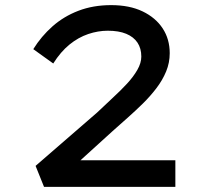

<svg xmlns="http://www.w3.org/2000/svg" viewBox="-20 -730 815 750"><path d="M152 0 119 -82 360 -291Q390 -320 420.5 -348Q451 -376 476 -403Q501 -430 516.5 -457Q532 -484 532 -509Q532 -541 517 -563.5Q502 -586 473 -598Q444 -610 401 -610Q363 -610 324.5 -597Q286 -584 251.5 -556Q217 -528 188 -482L110 -538Q141 -588 185 -627Q229 -666 286.5 -688Q344 -710 414 -710Q486 -710 537 -685.5Q588 -661 615.5 -619Q643 -577 643 -522Q643 -485 629 -451Q615 -417 591 -385.5Q567 -354 538 -325.5Q509 -297 478.5 -270Q448 -243 420 -218L246 -60L231 -104H665V0Z"/></svg>

Font: Lexend Zetta
Style: Regular
Weight: 400
Designer: Bonnie Shaver-Troup, Thomas Jockin
Foundry: Lexend
Version: Version 1.007